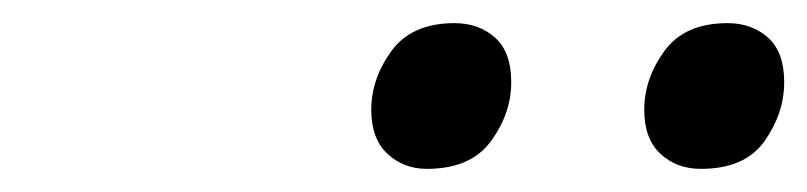

<svg xmlns="http://www.w3.org/2000/svg" viewBox="-20 -815 698 166"><path d="M349 -669Q329 -669 315 -682Q301 -695 301 -720Q301 -747 318.5 -771Q336 -795 373 -795Q394 -795 408 -782.5Q422 -770 422 -744Q422 -717 404.5 -693Q387 -669 349 -669ZM586 -669Q565 -669 551 -682Q537 -695 537 -720Q537 -747 554.5 -771Q572 -795 609 -795Q630 -795 644 -782.5Q658 -770 658 -744Q658 -717 641 -693Q624 -669 586 -669Z"/></svg>

Font: Playwrite DK Uloopet
Style: Regular
Weight: 400
Designer: Veronika Burian, José Scaglione
Foundry: TypeTogether
Version: Version 1.002